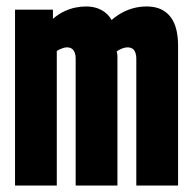

<svg xmlns="http://www.w3.org/2000/svg" viewBox="-20 -574 596 594"><path d="M26.5 0V-544H143.8V-515.8Q161.5 -530.9 178.8 -538.9Q196 -546.9 212.9 -550.5Q229.7 -554 245.9 -554Q264.2 -554 278.9 -549.3Q293.6 -544.5 305.6 -535.2Q317.5 -525.9 325.2 -512.1Q343.3 -527.5 360.9 -536.5Q378.4 -545.4 396.8 -549.7Q415.2 -554 433.5 -554Q452.5 -554 467.7 -549.3Q482.9 -544.5 494.9 -534.7Q506.8 -524.9 514.9 -510.4Q522.9 -495.9 526.9 -476.2Q530.9 -456.5 530.9 -432V0H401.7V-393.5Q401.7 -402.1 399.5 -409.1Q397.2 -416 394 -419.8Q390.8 -423.5 385.8 -425.5Q380.9 -427.5 374.7 -427.5Q369.9 -427.5 363.9 -425.9Q357.9 -424.3 352.1 -421.5Q346.3 -418.7 340.9 -414.5Q342.1 -411.4 342.7 -407.6Q343.3 -403.8 343.3 -399.1V0H214.1V-393.5Q214.1 -402.1 211.9 -409.1Q209.6 -416 206.4 -419.8Q203.2 -423.5 198.2 -425.5Q193.3 -427.5 187.1 -427.5Q182.6 -427.5 176.9 -425.9Q171.2 -424.3 165.9 -421.9Q160.5 -419.5 155.7 -416V0Z"/></svg>

Font: Georama ExtraCondensed Thin
Style: Regular
Weight: 100
Width: 2
Designer: Jean-Baptiste Levee
Foundry: Production Type
Version: Version 1.001